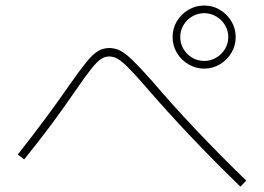

<svg xmlns="http://www.w3.org/2000/svg" viewBox="-20 -744 978 710"><path d="M618.2 -607.4Q618.2 -638.7 634 -665.3Q649.9 -691.9 676.8 -707.8Q703.6 -723.6 735.4 -723.6Q766.6 -723.6 793.2 -707.8Q819.8 -691.9 835.7 -665.3Q851.6 -638.7 851.6 -607.4Q851.6 -575.7 835.7 -548.8Q819.8 -522 793.2 -506.1Q766.6 -490.2 735.4 -490.2Q703.6 -490.2 676.8 -506.1Q649.9 -522 634 -548.8Q618.2 -575.7 618.2 -607.4ZM824.2 -607.4Q824.2 -630.9 812 -651.1Q799.8 -671.4 779.3 -683.3Q758.8 -695.3 735.4 -695.3Q711.4 -695.3 690.9 -683.3Q670.4 -671.4 658.4 -651.1Q646.5 -630.9 646.5 -607.4Q646.5 -583.5 658.4 -563Q670.4 -542.5 690.9 -530.5Q711.4 -518.6 735.4 -518.6Q758.8 -518.6 779.3 -530.5Q799.8 -542.5 812 -563Q824.2 -583.5 824.2 -607.4ZM515.6 -426.8Q475.6 -472.7 453.1 -495.1Q430.7 -517.6 415.3 -526.4Q399.9 -535.2 383.8 -535.2Q367.7 -535.2 352.8 -525.1Q337.9 -515.1 316.7 -488.5Q295.4 -461.9 258.8 -408.2Q215.3 -345.2 171.6 -285.9Q127.9 -226.6 69.3 -154.3L45.9 -172.9Q149.4 -303.7 235.4 -427.7Q276.4 -486.3 300 -515.1Q323.7 -543.9 342.5 -555.2Q361.3 -566.4 383.8 -566.4Q405.3 -566.4 424.6 -556.6Q443.8 -546.9 469.2 -522.5Q494.6 -498 538.1 -449.2Q620.1 -353.5 705.1 -263.7Q790 -173.8 890.6 -76.2L869.1 -53.7Q767.1 -152.8 682.4 -242.4Q597.7 -332 515.6 -426.8Z"/></svg>

Font: Pretendard Thin
Style: Regular
Weight: 100
Designer: Base glyphs from Inter by Rasmus Andersson; Hangeul glyphs from Noto Sans CJK(Source Han Sans) by Jang Soo-young and Kan
Foundry: Kil Hyung-jin
Version: Version 1.309